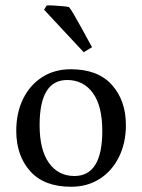

<svg xmlns="http://www.w3.org/2000/svg" viewBox="-20 -696 542 732"><path d="M42 -197Q42 -266 68 -319Q94 -372 141 -402Q188 -432 250 -432Q353 -432 406.5 -372.5Q460 -313 460 -219Q460 -151 433.5 -97.5Q407 -44 360 -14Q313 16 251 16Q148 16 95 -43.5Q42 -103 42 -197ZM131 -219Q131 -125 166.5 -75Q202 -25 264 -25Q370 -25 370 -197Q370 -292 334 -341.5Q298 -391 236 -391Q131 -391 131 -219ZM158 -675 148 -659 299 -497 331 -516Q328 -521 316 -543Q304 -565 289 -592.5Q274 -620 261 -642Q248 -664 243 -669Q235 -671 218 -672.5Q201 -674 184 -675Q167 -676 158 -675Z"/></svg>

Font: Buenard
Style: Regular
Weight: 400
Version: Version 2.000